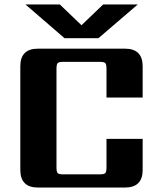

<svg xmlns="http://www.w3.org/2000/svg" viewBox="-20 -840 708 860"><path d="M421 -669H269L94 -820H248L345 -727L442 -820H597ZM619 -403H457V-532Q457 -552 451.5 -557.5Q446 -563 426 -563H264Q244 -563 238.5 -557.5Q233 -552 233 -532V-90Q233 -70 238.5 -64.5Q244 -59 264 -59H426Q446 -59 451.5 -64.5Q457 -70 457 -90V-218H619V-79Q619 0 540 0H150Q71 0 71 -79V-543Q71 -622 150 -622H540Q619 -622 619 -543Z"/></svg>

Font: Sarpanch
Style: Bold
Weight: 700
Designer: Manushi Parikh (Devanagari and Latin), Jyotish Sonowal (Devanagari)
Foundry: Indian Type Foundry
Version: Version 2.004;PS 1.0;hotconv 1.0.78;makeotf.lib2.5.61930; tt